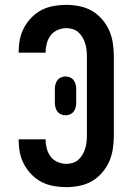

<svg xmlns="http://www.w3.org/2000/svg" viewBox="-20 -763 540 791"><path d="M253 8Q227 8 201.5 3.5Q176 -1 153 -12.5Q130 -24 111.5 -42.5Q93 -61 80.5 -83.5Q68 -106 62.5 -131.5Q57 -157 57 -183V-189H168V-186Q168 -168 173 -150Q178 -132 189 -117.5Q200 -103 217.5 -95.5Q235 -88 253 -88Q267 -88 280 -92Q293 -96 303 -105Q313 -114 320 -126Q327 -138 331 -151Q335 -164 336.5 -177.5Q338 -191 338 -205V-530Q338 -544 336.5 -557.5Q335 -571 331 -584Q327 -597 320 -609Q313 -621 303 -630Q293 -639 280 -643Q267 -647 253 -647Q235 -647 217.5 -639.5Q200 -632 189 -617.5Q178 -603 173 -585Q168 -567 168 -549V-546H57V-552Q57 -578 62.5 -603.5Q68 -629 80.5 -651.5Q93 -674 111.5 -692.5Q130 -711 153 -722.5Q176 -734 201.5 -738.5Q227 -743 253 -743Q280 -743 307.5 -737.5Q335 -732 358.5 -718.5Q382 -705 400.5 -683.5Q419 -662 430 -637Q441 -612 445 -584.5Q449 -557 449 -530V-205Q449 -178 445 -150.5Q441 -123 430 -98Q419 -73 400.5 -51.5Q382 -30 358.5 -16.5Q335 -3 307.5 2.5Q280 8 253 8ZM250 -288Q240 -288 231 -292Q222 -296 216.5 -303.5Q211 -311 208.5 -320.5Q206 -330 206 -340V-396Q206 -406 208.5 -415.5Q211 -425 216.5 -432.5Q222 -440 231 -444Q240 -448 250 -448Q260 -448 269 -444Q278 -440 283.5 -432.5Q289 -425 291.5 -415.5Q294 -406 294 -396V-340Q294 -330 291.5 -320.5Q289 -311 283.5 -303.5Q278 -296 269 -292Q260 -288 250 -288Z"/></svg>

Font: Iosevka Term
Style: Bold
Weight: 700
Monospace: yes
Designer: Belleve Invis
Foundry: Belleve Invis
Version: Version 30.0.1